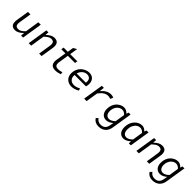

<svg xmlns="http://www.w3.org/2000/svg" viewBox="431 -2509 4535 4535"><g transform="rotate(45 2698.0 -241.5)"><path d="M244.1 13.2Q158.2 13.2 125 -38.6Q91.8 -90.3 107.9 -192.9L158.2 -509.8H240.2L191.9 -204.1Q179.7 -128.4 200.2 -93.3Q220.7 -58.1 280.8 -58.1Q321.8 -58.1 360.1 -80.6Q398.4 -103 448.2 -154.8L503.9 -509.8H585.9L504.9 0H438L444.8 -89.8H440.9Q341.3 13.2 244.1 13.2Z M692.4 0 773.4 -509.8H841.8L834.5 -420.9H838.4Q888.2 -469.2 936.3 -495.6Q984.4 -522 1037.6 -522Q1205.1 -522 1172.9 -316.9L1122.6 0H1040.5L1088.4 -306.2Q1100.6 -380.9 1079.8 -416Q1059.1 -451.2 999.5 -451.2Q958.5 -451.2 922.1 -429.4Q885.7 -407.7 830.6 -356L774.4 0Z M1590.3 13.2Q1538.6 13.2 1503.9 -2Q1469.2 -17.1 1452.9 -44.9Q1436.5 -72.8 1431.9 -111.3Q1427.2 -149.9 1436 -196.8L1475.1 -442.9H1338.4L1349.1 -509.8H1489.3L1513.2 -660.2L1599.1 -710L1568.4 -509.8H1807.1L1796.4 -442.9H1557.1L1518.1 -195.8Q1506.3 -124 1528.6 -89.6Q1550.8 -55.2 1619.1 -55.2Q1680.7 -55.2 1739.3 -78.1L1748 -18.1Q1662.1 13.2 1590.3 13.2Z M2127 13.2Q2028.3 13.2 1966.1 -47.6Q1903.8 -108.4 1903.8 -211.9Q1903.8 -280.8 1929.9 -340.1Q1956.1 -399.4 1998.3 -438.5Q2040.5 -477.5 2092.8 -499.8Q2145 -522 2197.8 -522Q2287.1 -522 2335.9 -469.2Q2384.8 -416.5 2384.8 -327.1Q2384.8 -281.2 2369.6 -234.9H1989.7Q1980 -153.3 2023.9 -103.8Q2067.9 -54.2 2147.9 -54.2Q2222.7 -54.2 2302.7 -102.1L2322.8 -46.9Q2223.6 13.2 2127 13.2ZM1999 -294.9H2306.6Q2318.8 -372.6 2287.4 -414.8Q2255.9 -457 2188 -457Q2126.5 -457 2073.2 -413.1Q2020 -369.1 1999 -294.9Z M2544.4 0 2625.5 -509.8H2693.4L2680.7 -388.2H2683.6Q2732.4 -451.2 2794.4 -486.6Q2856.4 -522 2922.4 -522Q2979.5 -522 3014.6 -501L2984.4 -430.2Q2958.5 -440.9 2941.7 -444.6Q2924.8 -448.2 2897.5 -448.2Q2777.8 -448.2 2674.3 -300.8L2626.5 0Z M3242.2 227.1Q3125.5 227.1 3062 132.8L3109.9 83Q3158.7 161.1 3252.9 161.1Q3325.2 161.1 3367.7 123.8Q3410.2 86.4 3424.8 0L3439 -81.1Q3403.3 -47.9 3357.7 -26.4Q3312 -4.9 3269 -4.9Q3188 -4.9 3141.1 -59.8Q3094.2 -114.7 3094.2 -210.9Q3094.2 -280.3 3117.7 -339.8Q3141.1 -399.4 3179.2 -438.5Q3217.3 -477.5 3265.4 -499.8Q3313.5 -522 3363.3 -522Q3442.9 -522 3502 -452.1V-453.1L3520 -509.8H3585.9L3504.9 0Q3487.8 110.4 3419.4 168.7Q3351.1 227.1 3242.2 227.1ZM3297.9 -73.2Q3368.2 -73.2 3447.3 -150.9L3484.9 -392.1Q3433.1 -453.1 3366.2 -453.1Q3331.5 -453.1 3297.9 -436Q3264.2 -418.9 3237.8 -389.2Q3211.4 -359.4 3195.3 -315.4Q3179.2 -271.5 3179.2 -222.2Q3179.2 -153.3 3210.2 -113.3Q3241.2 -73.2 3297.9 -73.2Z M3866.7 13.2Q3784.7 13.2 3738.3 -42.2Q3691.9 -97.7 3691.9 -196.8Q3691.9 -255.4 3707.3 -307.6Q3722.7 -359.9 3749.3 -398.4Q3775.9 -437 3810.3 -465.3Q3844.7 -493.7 3883.5 -507.8Q3922.4 -522 3961.4 -522Q4003.4 -522 4035.4 -505.4Q4067.4 -488.8 4097.7 -455.1L4117.7 -509.8H4185.5L4104.5 0H4036.6L4040.5 -67.9H4037.6Q3999 -32.7 3954.1 -9.8Q3909.2 13.2 3866.7 13.2ZM3894.5 -56.2Q3966.3 -56.2 4043.5 -134.8L4084.5 -392.1Q4032.7 -453.1 3966.8 -453.1Q3918.5 -453.1 3875.7 -422.9Q3833 -392.6 3805.9 -335.9Q3778.8 -279.3 3778.8 -209Q3778.8 -137.2 3808.8 -96.7Q3838.9 -56.2 3894.5 -56.2Z M4290 0 4371.1 -509.8H4439.5L4432.1 -420.9H4436Q4485.8 -469.2 4533.9 -495.6Q4582 -522 4635.3 -522Q4802.7 -522 4770.5 -316.9L4720.2 0H4638.2L4686 -306.2Q4698.2 -380.9 4677.5 -416Q4656.7 -451.2 4597.2 -451.2Q4556.2 -451.2 4519.8 -429.4Q4483.4 -407.7 4428.2 -356L4372.1 0Z M5041 227.1Q4924.3 227.1 4860.8 132.8L4908.7 83Q4957.5 161.1 5051.8 161.1Q5124 161.1 5166.5 123.8Q5209 86.4 5223.6 0L5237.8 -81.1Q5202.1 -47.9 5156.5 -26.4Q5110.8 -4.9 5067.9 -4.9Q4986.8 -4.9 4939.9 -59.8Q4893.1 -114.7 4893.1 -210.9Q4893.1 -280.3 4916.5 -339.8Q4939.9 -399.4 4978 -438.5Q5016.1 -477.5 5064.2 -499.8Q5112.3 -522 5162.1 -522Q5241.7 -522 5300.8 -452.1V-453.1L5318.8 -509.8H5384.8L5303.7 0Q5286.6 110.4 5218.3 168.7Q5149.9 227.1 5041 227.1ZM5096.7 -73.2Q5167 -73.2 5246.1 -150.9L5283.7 -392.1Q5231.9 -453.1 5165 -453.1Q5130.4 -453.1 5096.7 -436Q5063 -418.9 5036.6 -389.2Q5010.3 -359.4 4994.1 -315.4Q4978 -271.5 4978 -222.2Q4978 -153.3 5009 -113.3Q5040 -73.2 5096.7 -73.2Z"/></g></svg>

Font: Office Code Pro D Italic
Style: Regular
Weight: 400
Italic angle: -9°
Designer: Nathan Rutzky & Paul D. Hunt
Foundry: Adobe Systems Incorporated
Version: Version 1.004;PS 001.004;hotconv 1.0.70;makeotf.lib2.5.58329